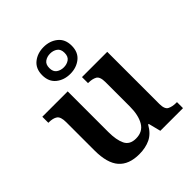

<svg xmlns="http://www.w3.org/2000/svg" viewBox="-224 -953 1102 1102"><g transform="rotate(-45 327.5 -402.0)"><path d="M267 10Q183 10 141.5 -37.5Q100 -85 100 -187V-417Q100 -461 81.5 -474Q63 -487 28 -487H25V-536H231V-206Q231 -142 249 -104.5Q267 -67 317 -67Q372 -67 397 -109.5Q422 -152 422 -223V-420Q422 -465 401.5 -476Q381 -487 350 -487H347V-536H552V-113Q552 -70 573 -59.5Q594 -49 624 -49H631V0H447L428 -75H423Q396 -27 357 -8.5Q318 10 267 10ZM313 -596Q263 -596 228 -624Q193 -652 193 -705Q193 -758 228 -786Q263 -814 313 -814Q363 -814 398 -786Q433 -758 433 -705Q433 -652 398 -624Q363 -596 313 -596ZM313 -649Q338 -649 356.5 -662Q375 -675 375 -705Q375 -735 356.5 -748Q338 -761 313 -761Q288 -761 269.5 -748Q251 -735 251 -705Q251 -675 269.5 -662Q288 -649 313 -649Z"/></g></svg>

Font: Noto Serif Telugu SemiBold
Style: Regular
Weight: 600
Designer: Jelle Bosma - Monotype Design Team
Foundry: Monotype Imaging Inc.
Version: Version 2.005; ttfautohint (v1.8.4.7-5d5b)